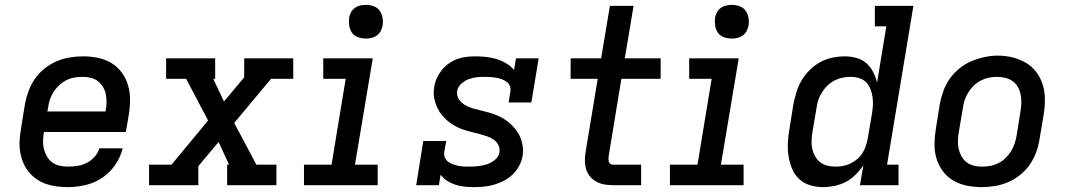

<svg xmlns="http://www.w3.org/2000/svg" viewBox="-20 -759 4390 787"><path d="M259 8Q235 8 212 5Q189 2 167.5 -5.5Q146 -13 128 -26Q110 -39 96.5 -56Q83 -73 74.5 -94Q66 -115 62.5 -137.5Q59 -160 60.5 -184Q62 -208 66 -231L82 -331Q87 -358 96.5 -384.5Q106 -411 122.5 -435Q139 -459 162 -477.5Q185 -496 211.5 -507.5Q238 -519 265.5 -523.5Q293 -528 320 -528Q351 -528 381 -522Q411 -516 436 -501Q461 -486 478.5 -462.5Q496 -439 504.5 -410.5Q513 -382 513 -351Q513 -320 508 -289L496 -218H160V-217Q157 -200 156.5 -182Q156 -164 160 -148Q164 -132 172.5 -117.5Q181 -103 194 -93.5Q207 -84 224 -80Q241 -76 259 -76Q278 -76 297.5 -79Q317 -82 335 -91Q353 -100 367.5 -116Q382 -132 387 -151H483Q474 -115 452 -83Q430 -51 398.5 -30Q367 -9 330.5 -0.5Q294 8 259 8ZM413 -302V-303Q416 -320 416.5 -337.5Q417 -355 414 -371.5Q411 -388 402.5 -402Q394 -416 381.5 -426Q369 -436 352.5 -440Q336 -444 318 -444Q301 -444 284 -441Q267 -438 251.5 -430Q236 -422 222.5 -409.5Q209 -397 199.5 -382Q190 -367 184.5 -350.5Q179 -334 177 -317L174 -302Z M591 0V-84H683L833 -265L743 -436H661V-520H862V-436H854L898 -343L981 -442V-520H1182V-436H1091L940 -255L1031 -84H1113V0H911V-84H919L876 -177L793 -78V0Z M1226 0V-84H1339L1397 -436H1305V-520H1508L1435 -84H1528V0ZM1480 -601Q1463 -601 1447.5 -606.5Q1432 -612 1423 -624.5Q1414 -637 1411.5 -653.5Q1409 -670 1411 -687Q1413 -698 1419 -709Q1425 -720 1435 -727Q1445 -734 1456.5 -736.5Q1468 -739 1480 -739Q1496 -739 1511.5 -733.5Q1527 -728 1536 -715.5Q1545 -703 1548 -686.5Q1551 -670 1548 -653Q1546 -642 1540 -631Q1534 -620 1524 -613Q1514 -606 1502.5 -603.5Q1491 -601 1480 -601Z M1922 8Q1903 8 1883.5 6Q1864 4 1846 -2Q1828 -8 1812.5 -18Q1797 -28 1786 -43L1779 0H1686L1715 -181H1809L1801 -136Q1799 -124 1803.5 -113.5Q1808 -103 1816.5 -96.5Q1825 -90 1835.5 -86Q1846 -82 1857.5 -79.5Q1869 -77 1881 -76.5Q1893 -76 1904 -76H1905Q1922 -76 1940 -78Q1958 -80 1975.5 -85.5Q1993 -91 2009 -104Q2025 -117 2027 -134Q2030 -150 2023 -164Q2016 -178 2004 -186.5Q1992 -195 1977.5 -200Q1963 -205 1948 -209Q1933 -213 1918.5 -216.5Q1904 -220 1889 -224.5Q1874 -229 1860.5 -235Q1847 -241 1834.5 -249Q1822 -257 1811 -267Q1800 -277 1790.5 -288.5Q1781 -300 1774.5 -313.5Q1768 -327 1763.5 -341Q1759 -355 1758 -371Q1757 -387 1760 -403Q1763 -422 1771 -439.5Q1779 -457 1791.5 -472.5Q1804 -488 1820.5 -499.5Q1837 -511 1855.5 -517.5Q1874 -524 1892.5 -526Q1911 -528 1930 -528Q1952 -528 1974 -525.5Q1996 -523 2016.5 -516.5Q2037 -510 2055.5 -499Q2074 -488 2087 -472L2095 -520H2188L2158 -339H2065L2072 -384Q2074 -396 2070 -406.5Q2066 -417 2057 -423.5Q2048 -430 2037.5 -434Q2027 -438 2016 -440Q2005 -442 1993 -443Q1981 -444 1970 -444Q1953 -444 1936 -442.5Q1919 -441 1902.5 -435Q1886 -429 1871.5 -416.5Q1857 -404 1854 -387Q1851 -368 1860.5 -353Q1870 -338 1885 -329Q1900 -320 1917.5 -315Q1935 -310 1952 -306Q1969 -302 1986.5 -297Q2004 -292 2020 -285Q2036 -278 2050.5 -268.5Q2065 -259 2077 -247Q2089 -235 2099 -221Q2109 -207 2115 -190.5Q2121 -174 2123 -156Q2125 -138 2122 -119Q2118 -98 2108 -79Q2098 -60 2082 -44.5Q2066 -29 2046 -18.5Q2026 -8 2005.5 -2Q1985 4 1964 6Q1943 8 1922 8Z M2492 0Q2474 0 2457 -3Q2440 -6 2425 -14Q2410 -22 2399 -35Q2388 -48 2383 -64Q2378 -80 2377.5 -98Q2377 -116 2380 -134L2430 -436H2319V-520H2444L2480 -735H2577L2541 -520H2688V-436H2527L2475 -120Q2474 -114 2474 -108Q2474 -102 2475.5 -96.5Q2477 -91 2481.5 -87.5Q2486 -84 2492 -84H2608V0Z M2726 0V-84H2839L2897 -436H2805V-520H3008L2935 -84H3028V0ZM2980 -601Q2963 -601 2947.5 -606.5Q2932 -612 2923 -624.5Q2914 -637 2911.5 -653.5Q2909 -670 2911 -687Q2913 -698 2919 -709Q2925 -720 2935 -727Q2945 -734 2956.5 -736.5Q2968 -739 2980 -739Q2996 -739 3011.5 -733.5Q3027 -728 3036 -715.5Q3045 -703 3048 -686.5Q3051 -670 3048 -653Q3046 -642 3040 -631Q3034 -620 3024 -613Q3014 -606 3002.5 -603.5Q2991 -601 2980 -601Z M3354 8Q3325 8 3299.5 0Q3274 -8 3255 -26Q3236 -44 3226 -69Q3216 -94 3212 -120.5Q3208 -147 3209.5 -175Q3211 -203 3216 -231L3232 -331Q3237 -356 3244.5 -381Q3252 -406 3265.5 -429Q3279 -452 3298.5 -471.5Q3318 -491 3341.5 -504Q3365 -517 3391 -522.5Q3417 -528 3442 -528Q3467 -528 3490.5 -521.5Q3514 -515 3531 -500Q3548 -485 3559 -464Q3570 -443 3575 -420L3613 -651H3566V-735H3724L3616 -84H3663V0H3505L3519 -82Q3505 -61 3487 -43Q3469 -25 3447 -13.5Q3425 -2 3401 3Q3377 8 3354 8ZM3405 -76Q3421 -76 3436.5 -79Q3452 -82 3466.5 -89Q3481 -96 3494 -107Q3507 -118 3515.5 -132Q3524 -146 3529 -161Q3534 -176 3537 -192L3554 -292Q3557 -310 3558 -327.5Q3559 -345 3556.5 -362Q3554 -379 3547.5 -395Q3541 -411 3529.5 -422.5Q3518 -434 3501 -439Q3484 -444 3467 -444Q3450 -444 3433 -440.5Q3416 -437 3400.5 -429Q3385 -421 3372 -408.5Q3359 -396 3349.5 -381Q3340 -366 3334.5 -350Q3329 -334 3327 -317L3310 -217Q3307 -200 3306.5 -182.5Q3306 -165 3309.5 -149Q3313 -133 3321 -118.5Q3329 -104 3342 -94Q3355 -84 3371.5 -80Q3388 -76 3405 -76Q3405 -76 3405 -76Q3405 -76 3405 -76Z M4004 8Q3973 8 3943 2Q3913 -4 3887.5 -19Q3862 -34 3844.5 -57.5Q3827 -81 3818.5 -109.5Q3810 -138 3810.5 -169Q3811 -200 3816 -231L3832 -331Q3837 -358 3846.5 -385Q3856 -412 3872.5 -435.5Q3889 -459 3912 -478Q3935 -497 3961.5 -508Q3988 -519 4015.5 -525Q4043 -531 4070 -531Q4102 -531 4131.5 -523.5Q4161 -516 4186 -501Q4211 -486 4228.5 -462.5Q4246 -439 4254.5 -410.5Q4263 -382 4263 -351Q4263 -320 4258 -289L4241 -189Q4237 -162 4227.5 -135.5Q4218 -109 4201.5 -85Q4185 -61 4162 -42.5Q4139 -24 4112.5 -12.5Q4086 -1 4058.5 3.5Q4031 8 4004 8ZM4005 -76Q4022 -76 4039 -79Q4056 -82 4072 -90Q4088 -98 4101 -110.5Q4114 -123 4123.5 -138Q4133 -153 4138.5 -169.5Q4144 -186 4147 -203L4163 -303Q4166 -320 4166.5 -337.5Q4167 -355 4163.5 -371.5Q4160 -388 4152 -402.5Q4144 -417 4130.5 -426.5Q4117 -436 4100.5 -440Q4084 -444 4066 -444Q4049 -444 4032.5 -440.5Q4016 -437 4000.5 -429Q3985 -421 3972 -408.5Q3959 -396 3949.5 -381Q3940 -366 3934.5 -350Q3929 -334 3927 -317L3910 -217Q3907 -200 3906.5 -182.5Q3906 -165 3909.5 -149Q3913 -133 3921 -118.5Q3929 -104 3942 -94Q3955 -84 3971.5 -80Q3988 -76 4005 -76Q4005 -76 4005 -76Q4005 -76 4005 -76Z"/></svg>

Font: Iosevka Etoile Medium Oblique
Style: Regular
Weight: 500
Italic angle: -9°
Designer: Belleve Invis
Foundry: Belleve Invis
Version: Version 15.5.2; ttfautohint (v1.8.4)